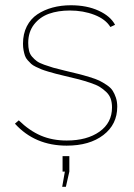

<svg xmlns="http://www.w3.org/2000/svg" viewBox="-20 -547 511 734"><path d="M234.9 9.8Q113.3 9.8 37.1 -74.2L51.8 -86.9Q92.3 -47.4 136.2 -28.6Q180.2 -9.8 234.9 -9.8Q312.5 -9.8 360.4 -43.7Q408.2 -77.6 408.2 -136.2Q408.2 -154.8 403.3 -169.2Q398.4 -183.6 386.5 -195.1Q374.5 -206.5 361.6 -214.6Q348.6 -222.7 325 -230.5Q301.3 -238.3 281.2 -243.7Q261.2 -249 227.1 -256.8Q205.1 -262.2 193.4 -265.1Q181.6 -268.1 164.6 -273.2Q147.5 -278.3 138.4 -282Q129.4 -285.6 117.2 -291.5Q105 -297.4 99.1 -303Q93.3 -308.6 85.9 -316.7Q78.6 -324.7 75.4 -334Q72.3 -343.3 70.1 -354.7Q67.9 -366.2 67.9 -379.9Q67.9 -417.5 82.5 -446.3Q97.2 -475.1 122.8 -492.2Q148.4 -509.3 180.9 -518.1Q213.4 -526.9 251 -526.9Q312 -526.9 357.2 -506.1Q402.3 -485.4 419.9 -452.1L401.9 -443.8Q383.8 -473.6 341.1 -490.2Q298.3 -506.8 247.1 -506.8Q202.1 -506.8 167.2 -494.4Q132.3 -481.9 110.1 -453.4Q87.9 -424.8 87.9 -382.8Q87.9 -365.7 91.1 -352.8Q94.2 -339.8 103 -329.8Q111.8 -319.8 121.1 -313Q130.4 -306.2 148.9 -299.6Q167.5 -293 183.3 -288.3Q199.2 -283.7 228 -276.9Q261.2 -269 278.8 -264.6Q296.4 -260.3 321.5 -252.7Q346.7 -245.1 359.6 -238.8Q372.6 -232.4 387.9 -222.2Q403.3 -211.9 410.6 -200.4Q418 -189 423.1 -173.6Q428.2 -158.2 428.2 -139.2Q428.2 -71.3 375.2 -30.8Q322.3 9.8 234.9 9.8ZM217.8 167 228 108.9H219.2V49.8H245.1V108.9L231.9 167Z"/></svg>

Font: Rawline Thin
Style: Regular
Weight: 250
Designer: Matt McInerney, Pablo Impallari, Rodrigo Fuenzalida
Foundry: Matt McInerney, Pablo Impallari, Rodrigo Fuenzalida
Version: Version 4.020;PS 004.020;hotconv 1.0.88;makeotf.lib2.5.64775